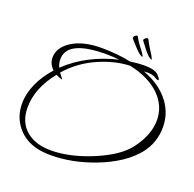

<svg xmlns="http://www.w3.org/2000/svg" viewBox="-158 -1033 1276 1265"><g transform="rotate(20 480.0 -401.0)"><path d="M328 70Q276 70 235 61Q144 41 90 -25Q34 -93 34 -186Q34 -255 65.5 -326Q97 -397 155 -461Q119 -494 119 -540Q119 -608 192 -657Q271 -709 402 -709Q456 -709 508 -704Q560 -699 609 -689Q637 -693 661 -695Q685 -697 705 -697Q780 -697 806 -671Q827 -649 827 -640Q827 -636 823 -636Q815 -636 801 -645Q774 -664 717 -659Q842 -612 905 -525Q960 -449 960 -356Q960 -248 895 -165Q810 -58 634 10Q477 70 328 70ZM184 -491Q255 -559 343.5 -605Q432 -651 537 -676Q514 -678 491.5 -679.5Q469 -681 446 -681Q436 -681 426 -681Q416 -681 405 -680Q171 -671 171 -546Q171 -518 184 -491ZM317 40Q449 40 606 -25Q763 -91 827 -176Q907 -283 907 -385Q907 -484 833 -558Q757 -633 619 -663Q564 -661 510 -647.5Q456 -634 403 -611Q284 -559 200 -463Q207 -453 216.5 -440.5Q226 -428 227 -427Q227 -425 226 -424Q214 -427 203.5 -431.5Q193 -436 183 -441Q77 -310 77 -174Q77 -69 147 -12Q211 40 317 40ZM735 -748Q732 -748 713 -762Q698 -776 679 -799.5Q660 -823 643 -847Q641 -849 641 -851Q641 -859 650.5 -866.5Q660 -874 667 -872Q670 -872 672 -867Q680 -850 696 -823.5Q712 -797 728 -772Q737 -756 737 -750Q737 -748 735 -748ZM672 -745Q667 -745 650 -758Q634 -770 613.5 -793Q593 -816 573 -838Q572 -839 572 -843Q572 -851 580 -858Q588 -865 594 -865Q600 -865 601 -859Q609 -843 627 -817.5Q645 -792 663 -769Q674 -752 674 -747Q674 -745 672 -745Z"/></g></svg>

Font: Ephesis
Style: Regular
Weight: 400
Designer: Robert E. Leuschke
Foundry: Robert E. Leuschke
Version: Version 1.010; ttfautohint (v1.8.3)